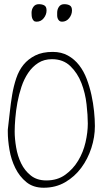

<svg xmlns="http://www.w3.org/2000/svg" viewBox="-20 -879 487 900"><path d="M16.6 -271.5Q21.5 -311.5 25.9 -353Q30.3 -394.5 37.1 -435.1Q43.9 -475.6 56.2 -512.2Q68.4 -548.8 90.3 -575.7Q112.3 -602.5 145.5 -619.1Q178.7 -635.7 227.5 -635.7Q267.6 -635.7 298.3 -618.7Q329.1 -601.6 351.1 -573.2Q373 -544.9 386.7 -508.3Q400.4 -471.7 408.7 -433.6Q417 -395.5 420.9 -357.4Q424.8 -319.3 424.8 -288.1Q424.8 -236.3 408.2 -185.1Q391.6 -133.8 360.8 -92.3Q330.1 -50.8 285.6 -24.9Q241.2 1 184.6 1Q135.7 1 103.5 -25.4Q71.3 -51.8 51.8 -91.3Q32.2 -130.9 24.4 -176.8Q16.6 -222.7 16.6 -260.7ZM48.8 -262.7Q48.8 -228.5 55.7 -188Q62.5 -147.5 79.1 -113.3Q95.7 -79.1 124.5 -56.2Q153.3 -33.2 197.3 -33.2Q249 -33.2 285.6 -59.6Q322.3 -85.9 346.2 -125.5Q370.1 -165 380.9 -211.9Q391.6 -258.8 391.6 -299.8Q391.6 -337.9 385.7 -390.1Q379.9 -442.4 361.8 -489.3Q343.8 -536.1 310.1 -568.8Q276.4 -601.6 223.6 -601.6Q186.5 -601.6 159.2 -584Q131.8 -566.4 112.3 -537.6Q92.8 -508.8 80.6 -472.2Q68.4 -435.5 61.5 -397.9Q54.7 -360.4 51.8 -324.7Q48.8 -289.1 48.8 -262.7ZM127.9 -819.3Q127.9 -835 136.7 -847.2Q145.5 -859.4 162.1 -859.4Q177.7 -859.4 188 -853.5Q198.2 -847.7 198.2 -830.1Q198.2 -810.5 185.1 -793.9Q171.9 -777.3 151.4 -777.3Q142.6 -777.3 138.2 -781.7Q133.8 -786.1 131.3 -792.5Q128.9 -798.8 128.4 -806.2Q127.9 -813.5 127.9 -819.3ZM248 -819.3Q248 -835 256.3 -847.2Q264.6 -859.4 281.2 -859.4Q296.9 -859.4 307.1 -853.5Q317.4 -847.7 317.4 -830.1Q317.4 -810.5 304.2 -793.9Q291 -777.3 270.5 -777.3Q262.7 -777.3 257.8 -781.7Q252.9 -786.1 250.5 -792.5Q248 -798.8 248 -806.2Q248 -813.5 248 -819.3Z"/></svg>

Font: Waiting for the Sunrise
Style: Regular
Weight: 300
Version: Version 1.001 2001